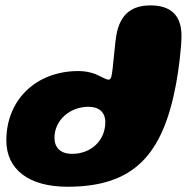

<svg xmlns="http://www.w3.org/2000/svg" viewBox="-20 -663 693 712"><path d="M230 29.5C477.5 29.5 584 -89.5 633 -352C642 -400 653 -485.5 653 -530C653 -607 612.5 -643 538 -643C470 -643 429.5 -611.5 414 -545C405 -506.5 400 -405.5 393 -379.5C391 -371 387.5 -367.5 382.5 -367.5C376 -367.5 362.5 -374.5 347.5 -382C332 -390.5 304 -399.5 270.5 -399.5C115 -399.5 3.5 -294 3.5 -142C3.5 -34 88 29.5 230 29.5ZM247.5 -92.5C204.5 -92.5 182 -115.5 182 -152C182 -218 240 -267 308 -267C347 -267 370.5 -247 370.5 -210C370.5 -143.5 319.5 -92.5 247.5 -92.5Z"/></svg>

Font: Gluten
Style: Bold Italic
Weight: 700
Italic angle: -13°
Designer: Tyler Finck
Foundry: Etcetera Type Company
Version: Version 0.920